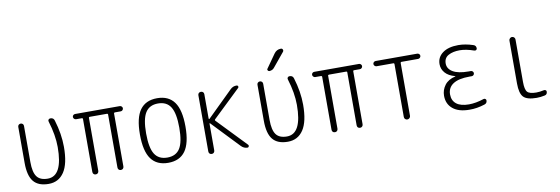

<svg xmlns="http://www.w3.org/2000/svg" viewBox="-55 -1163 4611 1581"><g transform="rotate(-10 2250.0 -372.5)"><path d="M250 9.8Q164.1 9.8 124 -39.1Q84 -87.9 84 -195.3V-496.1Q84 -505.9 90.8 -512.7Q97.7 -519.5 107.9 -519.5Q118.2 -519.5 125 -512.7Q131.8 -505.9 131.8 -496.1V-193.4Q131.8 -108.4 159.2 -71.3Q186.5 -34.2 250 -34.2Q375 -34.2 375 -276.4Q375 -376 337.9 -496.1Q335 -504.9 340.3 -512.2Q345.7 -519.5 356.4 -519.5Q382.8 -519.5 389.6 -495.1Q425.8 -377 425.8 -269.5Q425.8 -127.9 379.9 -59.1Q334 9.8 250 9.8Z M563.5 -475.6Q554.7 -475.6 547.9 -482.4Q541 -489.3 541 -498Q541 -506.8 547.4 -513.2Q553.7 -519.5 563.5 -519.5H936.5Q945.3 -519.5 952.1 -513.2Q959 -506.8 959 -498Q959 -489.3 952.6 -482.4Q946.3 -475.6 936.5 -475.6H888.7Q879.9 -475.6 879.9 -467.8V-25.4Q879.9 -14.6 873 -7.3Q866.2 0 855 0Q843.8 0 836.9 -6.8Q830.1 -13.7 830.1 -25.4V-467.8Q830.1 -475.6 822.3 -475.6H678.7Q669.9 -475.6 669.9 -467.8V-25.4Q669.9 -14.6 663.1 -7.3Q656.2 0 645 0Q633.8 0 627 -6.8Q620.1 -13.7 620.1 -25.4V-467.8Q620.1 -475.6 611.3 -475.6Z M1355.5 -433.1Q1322.3 -486.3 1250 -486.3Q1177.7 -486.3 1144.5 -433.1Q1111.3 -379.9 1111.3 -259.8Q1111.3 -139.6 1144.5 -86.9Q1177.7 -34.2 1250 -34.2Q1322.3 -34.2 1355.5 -86.9Q1388.7 -139.6 1388.7 -259.8Q1388.7 -379.9 1355.5 -433.1ZM1393.1 -55.7Q1345.7 9.8 1250 9.8Q1154.3 9.8 1106.9 -55.7Q1059.6 -121.1 1059.6 -260.3Q1059.6 -399.4 1106.9 -464.8Q1154.3 -530.3 1250 -530.3Q1345.7 -530.3 1393.1 -464.8Q1440.4 -399.4 1440.4 -260.3Q1440.4 -121.1 1393.1 -55.7Z M1589.8 -25.4V-495.1Q1589.8 -505.9 1596.7 -512.7Q1603.5 -519.5 1614.7 -519.5Q1626 -519.5 1632.8 -512.7Q1639.6 -505.9 1639.6 -495.1V-291Q1639.6 -289.1 1641.6 -287.6Q1643.6 -286.1 1646.5 -288.1L1860.4 -498Q1882.8 -520.5 1914.1 -519.5Q1921.9 -519.5 1925.3 -511.7Q1928.7 -503.9 1922.9 -498L1691.4 -276.4Q1685.5 -270.5 1691.4 -263.7L1922.9 -22.5Q1928.7 -16.6 1925.3 -8.3Q1921.9 0 1914.1 0Q1883.8 0 1861.3 -23.4L1644.5 -251Q1643.6 -252.9 1641.6 -252Q1639.6 -251 1639.6 -249V-25.4Q1639.6 -14.6 1632.8 -7.3Q1626 0 1614.7 0Q1603.5 0 1596.7 -6.8Q1589.8 -13.7 1589.8 -25.4Z M2250 9.8Q2164.1 9.8 2124 -39.1Q2084 -87.9 2084 -195.3V-496.1Q2084 -505.9 2090.8 -512.7Q2097.7 -519.5 2107.9 -519.5Q2118.2 -519.5 2125 -512.7Q2131.8 -505.9 2131.8 -496.1V-193.4Q2131.8 -108.4 2159.2 -71.3Q2186.5 -34.2 2250 -34.2Q2375 -34.2 2375 -276.4Q2375 -376 2337.9 -496.1Q2335 -504.9 2340.3 -512.2Q2345.7 -519.5 2356.4 -519.5Q2382.8 -519.5 2389.6 -495.1Q2425.8 -377 2425.8 -269.5Q2425.8 -127.9 2379.9 -59.1Q2334 9.8 2250 9.8ZM2267.6 -724.6Q2289.1 -754.9 2325.2 -754.9Q2335.9 -754.9 2340.3 -745.1Q2344.7 -735.4 2337.9 -726.6L2242.2 -610.4Q2227.5 -590.8 2200.2 -589.8Q2192.4 -589.8 2187.5 -597.7Q2182.6 -605.5 2188.5 -612.3Z M2563.5 -475.6Q2554.7 -475.6 2547.9 -482.4Q2541 -489.3 2541 -498Q2541 -506.8 2547.4 -513.2Q2553.7 -519.5 2563.5 -519.5H2936.5Q2945.3 -519.5 2952.1 -513.2Q2959 -506.8 2959 -498Q2959 -489.3 2952.6 -482.4Q2946.3 -475.6 2936.5 -475.6H2888.7Q2879.9 -475.6 2879.9 -467.8V-25.4Q2879.9 -14.6 2873 -7.3Q2866.2 0 2855 0Q2843.8 0 2836.9 -6.8Q2830.1 -13.7 2830.1 -25.4V-467.8Q2830.1 -475.6 2822.3 -475.6H2678.7Q2669.9 -475.6 2669.9 -467.8V-25.4Q2669.9 -14.6 2663.1 -7.3Q2656.2 0 2645 0Q2633.8 0 2627 -6.8Q2620.1 -13.7 2620.1 -25.4V-467.8Q2620.1 -475.6 2611.3 -475.6Z M3076.2 -475.6Q3067.4 -475.6 3060.5 -482.4Q3053.7 -489.3 3053.7 -498Q3053.7 -506.8 3060.5 -513.2Q3067.4 -519.5 3076.2 -519.5H3423.8Q3432.6 -519.5 3439.5 -513.2Q3446.3 -506.8 3446.3 -498Q3446.3 -489.3 3439.5 -482.4Q3432.6 -475.6 3423.8 -475.6H3284.2Q3276.4 -475.6 3276.4 -466.8V-25.4Q3276.4 -15.6 3268.6 -7.8Q3260.7 0 3250 0Q3240.2 0 3232.4 -6.8Q3224.6 -13.7 3224.6 -25.4V-466.8Q3224.6 -475.6 3215.8 -475.6Z M3700.2 -280.3Q3701.2 -280.3 3701.2 -281.2Q3701.2 -283.2 3699.2 -283.2Q3644.5 -297.9 3617.2 -329.6Q3589.8 -361.3 3589.8 -402.3Q3589.8 -460 3637.2 -495.1Q3684.6 -530.3 3768.6 -530.3Q3826.2 -530.3 3891.6 -508.8Q3914.1 -502 3914.1 -477.5Q3914.1 -469.7 3907.2 -464.8Q3900.4 -460 3891.6 -462.9Q3825.2 -486.3 3772.5 -486.3Q3715.8 -486.3 3678.2 -465.8Q3640.6 -445.3 3640.6 -398.4Q3640.6 -354.5 3684.6 -328.1Q3728.5 -301.8 3815.4 -301.8H3834Q3842.8 -301.8 3849.1 -295.4Q3855.5 -289.1 3855.5 -280.3Q3855.5 -271.5 3849.1 -265.1Q3842.8 -258.8 3834 -258.8H3815.4Q3723.6 -258.8 3677.7 -228.5Q3631.8 -198.2 3631.8 -141.6Q3631.8 -89.8 3667.5 -62Q3703.1 -34.2 3771.5 -34.2Q3829.1 -34.2 3896.5 -56.6Q3904.3 -59.6 3911.6 -54.7Q3918.9 -49.8 3918.9 -42Q3918.9 -17.6 3896.5 -10.7Q3830.1 10.7 3768.6 9.8Q3678.7 9.8 3629.9 -30.3Q3581.1 -70.3 3581.1 -139.6Q3581.1 -187.5 3610.4 -227.1Q3639.6 -266.6 3700.2 -280.3Z M4330.1 9.8Q4250 9.8 4220.2 -21Q4190.4 -51.8 4190.4 -134.8V-494.1Q4190.4 -503.9 4198.2 -511.7Q4206.1 -519.5 4215.8 -519.5Q4225.6 -519.5 4233.4 -512.2Q4241.2 -504.9 4241.2 -494.1V-139.6Q4241.2 -75.2 4259.8 -54.7Q4278.3 -34.2 4335 -34.2Q4364.3 -34.2 4398.4 -42Q4406.2 -43.9 4413.1 -39.6Q4419.9 -35.2 4419.9 -27.3Q4419.9 -2.9 4398.4 2Q4363.3 9.8 4330.1 9.8Z"/></g></svg>

Font: Rounded-X Mgen+ 1m light
Style: Regular
Weight: 200
Designer: [Source Han Sans]
Ryoko NISHIZUKA  (kana & ideographs); Paul D. Hunt (Latin, Greek & Cyrillic); Wenlong ZHANG  (bopomofo
Version: Version 1.059.20150602